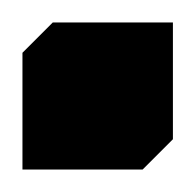

<svg xmlns="http://www.w3.org/2000/svg" viewBox="-47 -151 174 171"><path d="M-27 -104 0 -131H107V-27L80 0H-27Z"/></svg>

Font: IBM Plex Sans Arabic SmBld
Style: Regular
Weight: 600
Designer: Mike Abbink, Paul van der Laan, Pieter van Rosmalen, Wael Morcos, Khajak Apelian
Foundry: Bold Monday
Version: Version 1.005